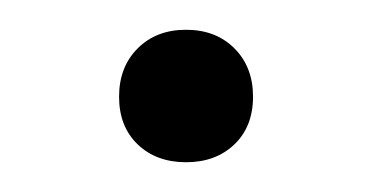

<svg xmlns="http://www.w3.org/2000/svg" viewBox="-20 -422 250 129"><path d="M150 -357Q150 -337 137.5 -325Q125 -313 105 -313Q85 -313 72.5 -325Q60 -337 60 -357Q60 -377 72.5 -389.5Q85 -402 105 -402Q125 -402 137.5 -389.5Q150 -377 150 -357Z"/></svg>

Font: Work Sans Light
Style: Regular
Weight: 300
Designer: Wei Huang
Foundry: Wei Huang
Version: Version 1.500